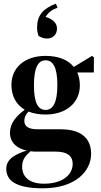

<svg xmlns="http://www.w3.org/2000/svg" viewBox="-20 -775 545 1041"><path d="M100 129C100 90 118 69 146 45C157 47 169 47 179 47H281C342 47 374 68 374 114C374 172 320 221 218 221C136 221 100 181 100 129ZM227 -179C188 -179 164 -214 164 -313C164 -411 188 -448 227 -448C266 -448 291 -413 291 -314C291 -216 266 -179 227 -179ZM227 -154C339 -154 413 -218 413 -312C413 -338 408 -362 399 -382H489V-464L479 -472L380 -412C351 -449 299 -472 227 -472C115 -472 42 -409 42 -315C42 -255 67 -208 114 -180C69 -146 34 -108 34 -55C34 0 76 32 125 41C67 60 14 85 14 140C14 201 61 246 212 246C389 246 474 153 474 59C474 -26 419 -74 309 -74H184C136 -74 112 -89 112 -119C112 -141 122 -158 135 -170C161 -160 191 -154 227 -154ZM181 -625C181 -611 184 -595 188 -581C207 -570 218 -566 236 -566C266 -566 289 -588 289 -619C289 -647 273 -668 227 -684C244 -709 262 -723 292 -733L283 -755C214 -729 181 -692 181 -625Z"/></svg>

Font: Source Serif 4 Display
Style: Bold
Weight: 700
Designer: Frank Grießhammer
Foundry: Adobe Systems Incorporated
Version: Version 4.004;hotconv 1.0.117;makeotfexe 2.5.65602